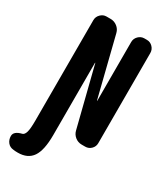

<svg xmlns="http://www.w3.org/2000/svg" viewBox="-234 -818 968 1137"><g transform="rotate(30 250.0 -249.5)"><path d="M418 -730.5Q441.4 -730.5 458 -713.4Q474.6 -696.3 474.6 -672.9V-56.6Q474.6 -33.2 458 -16.6Q441.4 0 418 0H393.6Q368.2 0 348.6 -15.6Q329.1 -31.2 323.2 -54.7L221.7 -459Q221.7 -460 220.7 -460Q219.7 -460 219.7 -459V35.2Q219.7 138.7 188.5 184.6Q157.2 230.5 89.8 230.5Q68.4 230.5 58.6 228.5Q34.2 226.6 19.5 208.5Q4.9 190.4 4.9 165Q4.9 132.8 57.6 120.1Q71.3 116.2 78.1 93.3Q85 70.3 85 14.6V-672.9Q85 -696.3 102.1 -713.4Q119.1 -730.5 141.6 -730.5H169.9Q195.3 -730.5 215.3 -714.8Q235.4 -699.2 241.2 -674.8L341.8 -271.5Q341.8 -270.5 342.8 -270Q343.8 -269.5 343.8 -271.5V-672.9Q343.8 -696.3 360.8 -713.4Q377.9 -730.5 401.4 -730.5Z"/></g></svg>

Font: Rounded Mgen+ 1m bold
Style: Bold
Weight: 700
Designer: [Source Han Sans]
Ryoko NISHIZUKA  (kana & ideographs); Paul D. Hunt (Latin, Greek & Cyrillic); Wenlong ZHANG  (bopomofo
Version: Version 1.059.20150602